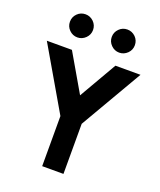

<svg xmlns="http://www.w3.org/2000/svg" viewBox="-165 -1024 935 1125"><g transform="rotate(20 302.0 -461.5)"><path d="M10.3 -700 236 -312.3V0H368.7V-312.3L594.3 -700H438L302.7 -466L166.7 -700ZM171.3 -923.3Q141.3 -923.3 120.3 -902.3Q99.3 -881.3 99.3 -851.3Q99.3 -821.7 120.3 -800.7Q141.7 -779.3 171.3 -779.3Q200 -779.3 222 -800.7Q243.3 -822 243.3 -851.3Q243.3 -881 222 -902.3Q200.3 -923.3 171.3 -923.3ZM432 -923.3Q402.3 -923.3 381.3 -902.3Q360 -881 360 -851.3Q360 -822 381.3 -800.7Q402.7 -779.3 432 -779.3Q461 -779.3 483 -800.7Q504 -821.7 504 -851.3Q504 -881.3 483 -902.3Q461.3 -923.3 432 -923.3Z"/></g></svg>

Font: Unageo Variable
Style: Regular
Weight: 300
Designer: Richard Sepsi
Foundry: Richard Sepsi
Version: Version 2.200